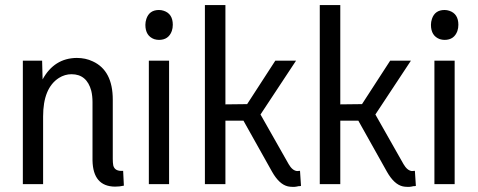

<svg xmlns="http://www.w3.org/2000/svg" viewBox="-20 -728 1888 759"><path d="M466.8 -52.7Q433.6 -49.8 427.7 -74.2Q425.8 -85 425.8 -99.6V-334Q425.8 -449.2 346.7 -485.4Q318.4 -499 283.2 -499Q194.3 -498 148.4 -414.1L146.5 -488.3H70.3V0H150.4V-267.6Q150.4 -379.9 212.9 -419.9Q236.3 -434.6 262.7 -434.6Q323.2 -434.6 340.8 -369.1Q345.7 -348.6 345.7 -324.2V-93.8Q347.7 8.8 434.6 9.8Q453.1 9.8 469.7 5.9Z M648.4 0V-488.3H568.4V0ZM663.1 -629.9Q663.1 -673.8 627 -685.5Q618.2 -688.5 608.4 -688.5Q570.3 -688.5 558.6 -653.3Q554.7 -641.6 554.7 -629.9Q554.7 -585.9 589.8 -573.2Q599.6 -570.3 608.4 -570.3Q646.5 -570.3 659.2 -605.5Q663.1 -617.2 663.1 -629.9Z M1136.7 10.7Q1138.7 10.7 1140.1 10.7Q1141.6 10.7 1144 10.7Q1146.5 10.7 1147.5 10.3Q1148.4 9.8 1150.9 9.8Q1153.3 9.8 1154.3 9.3Q1155.3 8.8 1158.2 8.3Q1161.1 7.8 1162.1 7.8Q1163.1 7.8 1166 7.8L1169.9 6.8L1166 -52.7Q1160.2 -51.8 1154.3 -51.8Q1135.7 -53.7 1121.1 -79.1L1009.8 -275.4L1150.4 -488.3H1068.4L957 -316.4L871.1 -315.4V-708H790V0H871.1V-251H942.4L1055.7 -48.8Q1084 1 1118.2 8.8Q1127 10.7 1136.7 10.7Z M1590.8 10.7Q1592.8 10.7 1594.2 10.7Q1595.7 10.7 1598.1 10.7Q1600.6 10.7 1601.6 10.3Q1602.5 9.8 1605 9.8Q1607.4 9.8 1608.4 9.3Q1609.4 8.8 1612.3 8.3Q1615.2 7.8 1616.2 7.8Q1617.2 7.8 1620.1 7.8L1624 6.8L1620.1 -52.7Q1614.3 -51.8 1608.4 -51.8Q1589.8 -53.7 1575.2 -79.1L1463.9 -275.4L1604.5 -488.3H1522.5L1411.1 -316.4L1325.2 -315.4V-708H1244.1V0H1325.2V-251H1396.5L1509.8 -48.8Q1538.1 1 1572.3 8.8Q1581.1 10.7 1590.8 10.7Z M1777.3 0V-488.3H1697.3V0ZM1792 -629.9Q1792 -673.8 1755.9 -685.5Q1747.1 -688.5 1737.3 -688.5Q1699.2 -688.5 1687.5 -653.3Q1683.6 -641.6 1683.6 -629.9Q1683.6 -585.9 1718.8 -573.2Q1728.5 -570.3 1737.3 -570.3Q1775.4 -570.3 1788.1 -605.5Q1792 -617.2 1792 -629.9Z"/></svg>

Font: Yaldevi Colombo Medium
Style: Regular
Weight: 500
Designer: Sol Matas, Denzil Rajitha, Kosala Senevirathne and Pathum Egodawatta
Foundry: Mooniak
Version: Version 1.020 ; ttfautohint (v1.6)